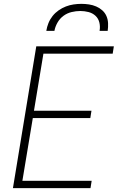

<svg xmlns="http://www.w3.org/2000/svg" viewBox="-20 -975 640 995"><path d="M47 0 168 -735H570L564 -697H205L156 -401H454L448 -363H150L96 -38H455L449 0ZM220 -815Q223 -835 231 -855Q239 -875 252.5 -892Q266 -909 284 -921.5Q302 -934 321.5 -941.5Q341 -949 361.5 -952Q382 -955 402 -955Q422 -955 441.5 -952Q461 -949 478.5 -941.5Q496 -934 510 -921.5Q524 -909 531.5 -892Q539 -875 540 -855Q541 -835 538 -815H496Q500 -837 495 -858Q490 -879 475 -893Q460 -907 439 -912.5Q418 -918 396 -918Q374 -918 351 -912.5Q328 -907 309 -893Q290 -879 278 -858Q266 -837 262 -815Z"/></svg>

Font: Iosevka XLt Ex Obl
Style: Regular
Weight: 200
Width: 7
Italic angle: -9°
Monospace: yes
Designer: Belleve Invis
Foundry: Belleve Invis
Version: Version 32.5.0; ttfautohint (v1.8.4)